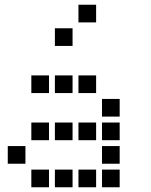

<svg xmlns="http://www.w3.org/2000/svg" viewBox="-20 -808 640 815"><path d="M314 -788Q313 -788 313 -788Q313 -788 313 -787V-714Q313 -713 313 -713Q313 -713 314 -713H387Q388 -713 388 -713Q388 -713 388 -714V-787Q388 -788 388 -788Q388 -788 387 -788ZM214 -688Q213 -688 213 -688Q213 -688 213 -687V-614Q213 -613 213 -613Q213 -613 214 -613H287Q288 -613 288 -613Q288 -613 288 -614V-687Q288 -688 288 -688Q288 -688 287 -688ZM114 -488Q113 -488 113 -488Q113 -488 113 -487V-414Q113 -413 113 -413Q113 -413 114 -413H187Q188 -413 188 -413Q188 -413 188 -414V-487Q188 -488 188 -488Q188 -488 187 -488ZM214 -488Q213 -488 213 -488Q213 -488 213 -487V-414Q213 -413 213 -413Q213 -413 214 -413H287Q288 -413 288 -413Q288 -413 288 -414V-487Q288 -488 288 -488Q288 -488 287 -488ZM314 -488Q313 -488 313 -488Q313 -488 313 -487V-414Q313 -413 313 -413Q313 -413 314 -413H387Q388 -413 388 -413Q388 -413 388 -414V-487Q388 -488 388 -488Q388 -488 387 -488ZM414 -388Q413 -388 413 -388Q413 -388 413 -387V-314Q413 -313 413 -313Q413 -313 414 -313H487Q488 -313 488 -313Q488 -313 488 -314V-387Q488 -388 488 -388Q488 -388 487 -388ZM114 -288Q113 -288 113 -288Q113 -288 113 -287V-214Q113 -213 113 -213Q113 -213 114 -213H187Q188 -213 188 -213Q188 -213 188 -214V-287Q188 -288 188 -288Q188 -288 187 -288ZM214 -288Q213 -288 213 -288Q213 -288 213 -287V-214Q213 -213 213 -213Q213 -213 214 -213H287Q288 -213 288 -213Q288 -213 288 -214V-287Q288 -288 288 -288Q288 -288 287 -288ZM314 -288Q313 -288 313 -288Q313 -288 313 -287V-214Q313 -213 313 -213Q313 -213 314 -213H387Q388 -213 388 -213Q388 -213 388 -214V-287Q388 -288 388 -288Q388 -288 387 -288ZM414 -288Q413 -288 413 -288Q413 -288 413 -287V-214Q413 -213 413 -213Q413 -213 414 -213H487Q488 -213 488 -213Q488 -213 488 -214V-287Q488 -288 488 -288Q488 -288 487 -288ZM14 -188Q13 -188 13 -188Q13 -188 13 -187V-114Q13 -113 13 -113Q13 -113 14 -113H87Q88 -113 88 -113Q88 -113 88 -114V-187Q88 -188 88 -188Q88 -188 87 -188ZM414 -188Q413 -188 413 -188Q413 -188 413 -187V-114Q413 -113 413 -113Q413 -113 414 -113H487Q488 -113 488 -113Q488 -113 488 -114V-187Q488 -188 488 -188Q488 -188 487 -188ZM114 -88Q113 -88 113 -88Q113 -88 113 -87V-14Q113 -13 113 -13Q113 -13 114 -13H187Q188 -13 188 -13Q188 -13 188 -14V-87Q188 -88 188 -88Q188 -88 187 -88ZM214 -88Q213 -88 213 -88Q213 -88 213 -87V-14Q213 -13 213 -13Q213 -13 214 -13H287Q288 -13 288 -13Q288 -13 288 -14V-87Q288 -88 288 -88Q288 -88 287 -88ZM314 -88Q313 -88 313 -88Q313 -88 313 -87V-14Q313 -13 313 -13Q313 -13 314 -13H387Q388 -13 388 -13Q388 -13 388 -14V-87Q388 -88 388 -88Q388 -88 387 -88ZM414 -88Q413 -88 413 -88Q413 -88 413 -87V-14Q413 -13 413 -13Q413 -13 414 -13H487Q488 -13 488 -13Q488 -13 488 -14V-87Q488 -88 488 -88Q488 -88 487 -88Z"/></svg>

Font: Doto
Style: Bold
Weight: 700
Monospace: yes
Version: Version 1.000